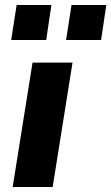

<svg xmlns="http://www.w3.org/2000/svg" viewBox="-20 -753 448 773"><path d="M31 0 111 -501H272L192 0ZM246 -592 268 -733H408L387 -592ZM25 -592 47 -733H187L166 -592Z"/></svg>

Font: Nunito Sans 8pt ExtraBold
Style: Italic
Weight: 800
Italic angle: -9°
Version: Version 3.101;gftools[0.9.27]